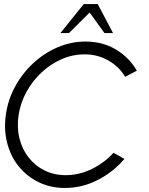

<svg xmlns="http://www.w3.org/2000/svg" viewBox="-20 -919 739 952"><path d="M302 13Q231 13 172.5 -15.2Q114 -43.5 73.5 -93.2Q33 -143 15.8 -209Q-1.5 -275 9 -350Q19.5 -425 55.5 -490.8Q91.5 -556.5 145.8 -606.5Q200 -656.5 266.5 -684.8Q333 -713 404 -713Q489 -713 554.8 -673.5Q620.5 -634 658.5 -568.5L600.5 -538Q570.5 -589 517 -619.2Q463.5 -649.5 399.5 -649.5Q340.5 -649.5 286 -625.8Q231.5 -602 186.8 -560.5Q142 -519 112 -464.8Q82 -410.5 72.5 -350Q63 -288 76.2 -233.8Q89.5 -179.5 121.8 -138.2Q154 -97 201 -73.8Q248 -50.5 306 -50.5Q373 -50.5 435.5 -81.2Q498 -112 543 -161.5L597 -131Q541 -65.5 464 -26.2Q387 13 302 13ZM464.5 -899 540.5 -755H498L424.5 -857L322 -755H279.5L395.5 -899Z"/></svg>

Font: Urbanist Light
Style: Italic
Weight: 300
Italic angle: -8°
Designer: Corey Hu
Foundry: Corey Hu
Version: Version 1.330; ttfautohint (v1.8.4.7-5d5b)